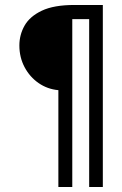

<svg xmlns="http://www.w3.org/2000/svg" viewBox="-20 -685 490 773"><path d="M215 68V-322Q171 -326 135.5 -350.5Q100 -375 79 -414.5Q58 -454 58 -502Q58 -545 79 -582Q100 -619 148.5 -642Q197 -665 280 -665H394V68H339V-608H271V68Z"/></svg>

Font: Inconsolata SemiCondensed
Style: Regular
Weight: 400
Width: 4
Monospace: yes
Designer: Raph Levien, Cyreal, Brenton Simpson
Foundry: Raph Levien, Cyreal, Google
Version: Version 3.000; ttfautohint (v1.8.2.53-6de2)